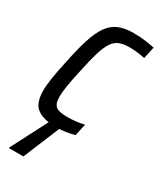

<svg xmlns="http://www.w3.org/2000/svg" viewBox="-181 -583 705 839"><g transform="rotate(30 171.0 -164.0)"><path d="M148 8Q100 8 71 -4Q42 -16 30 -40.5Q18 -65 18 -102Q18 -130 24 -168.5Q30 -207 41 -256Q56 -331 72 -381.5Q88 -432 109 -462Q130 -492 160.5 -505Q191 -518 235 -518Q263 -518 292.5 -514.5Q322 -511 342 -506L329 -446Q313 -450 291.5 -452.5Q270 -455 251 -455Q221 -455 200.5 -447Q180 -439 166 -418Q152 -397 140 -357.5Q128 -318 115 -255Q104 -207 98.5 -173Q93 -139 93 -116Q93 -90 100.5 -77Q108 -64 125 -59.5Q142 -55 167 -55Q187 -55 210 -57.5Q233 -60 251 -65L238 -5Q219 1 194.5 4.5Q170 8 148 8ZM14 190 15 185 120 -18H173L171 -13L87 190Z"/></g></svg>

Font: Saira Condensed
Style: Italic
Weight: 400
Width: 3
Italic angle: -12°
Designer: Hector Gatti with collaboration of the Omnibus-Type team
Foundry: Omnibus-Type
Version: Version 1.100